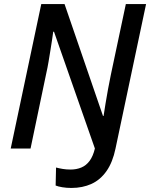

<svg xmlns="http://www.w3.org/2000/svg" viewBox="-20 -734 742 949"><path d="M333 195Q309 195 288 191.5Q267 188 255 183L257 94Q272 98 290 101Q308 104 329 104Q358 104 382 94Q406 84 423 61Q440 38 449 0L247 -577H243Q241 -561 237.5 -538Q234 -515 229.5 -487Q225 -459 220 -429Q215 -399 209 -373L131 0H33L184 -714H299L489 -161H492Q496 -187 501.5 -221.5Q507 -256 514 -293.5Q521 -331 528 -365L602 -714H702L551 0Q537 68 506.5 111.5Q476 155 432 175Q388 195 333 195Z"/></svg>

Font: Noto Sans Display Medium
Style: Italic
Weight: 500
Italic angle: -12°
Designer: Monotype Design Team
Foundry: Monotype Imaging Inc.
Version: Version 2.003